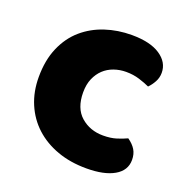

<svg xmlns="http://www.w3.org/2000/svg" viewBox="-99 -595 687 703"><g transform="rotate(20 244.5 -243.0)"><path d="M326 -367Q301 -367 278.5 -359Q256 -351 239.5 -335.5Q223 -320 213 -297Q203 -274 203 -243Q203 -181 238.5 -150Q274 -119 325 -119Q355 -119 377 -126Q399 -133 416 -141Q436 -127 446 -110.5Q456 -94 456 -71Q456 -30 417 -7.5Q378 15 309 15Q246 15 195 -3.5Q144 -22 107.5 -55.5Q71 -89 51 -136Q31 -183 31 -240Q31 -306 52.5 -355.5Q74 -405 111 -437Q148 -469 196.5 -485Q245 -501 299 -501Q371 -501 410 -475Q449 -449 449 -408Q449 -389 440 -372.5Q431 -356 419 -344Q402 -352 378 -359.5Q354 -367 326 -367Z"/></g></svg>

Font: BALOOCHETTANREGULAR
Style: Book
Weight: 400
Designer: Maithili Shingre and Ek Type
Foundry: Ek Type
Version: Version 1.100;PS 1.000;hotconv 1.0.88;makeotf.lib2.5.647800;